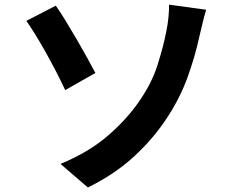

<svg xmlns="http://www.w3.org/2000/svg" viewBox="-20 -773 1040 837"><path d="M243.7 -58.5Q365.4 -108.7 448.6 -180Q531.7 -251.4 585.8 -330Q641.7 -410.1 666.9 -490.2Q692.1 -570.3 704.3 -632.5Q711.6 -666.3 714.6 -700.3Q717.7 -734.3 716.9 -752.7L878.7 -730.5Q870 -701.6 862.1 -668.4Q854.1 -635.2 849.2 -613.9Q830.1 -526 797.7 -436.4Q765.3 -346.8 710.3 -262.6Q652.1 -172.3 566.8 -93.2Q481.6 -14 363.1 44.3ZM223.3 -748.3Q242.2 -721.6 265.9 -682.8Q289.6 -643.9 314.5 -601.3Q339.4 -558.6 360.8 -519.7Q382.1 -480.9 395.9 -454.8L264.2 -380.3Q245.7 -420.5 223.3 -463.4Q200.9 -506.3 177.9 -547.5Q154.8 -588.6 133.3 -623.5Q111.8 -658.3 94.7 -682Z"/></svg>

Font: Noto Sans SC Thin
Style: Regular
Weight: 100
Designer: Ryoko NISHIZUKA 西塚涼子 (kana, bopomofo & ideographs); Paul D. Hunt (Latin, Greek & Cyrillic); Sandoll Communications 산돌커뮤니
Foundry: Adobe
Version: Version 2.004-H2;hotconv 1.0.118;makeotfexe 2.5.65603